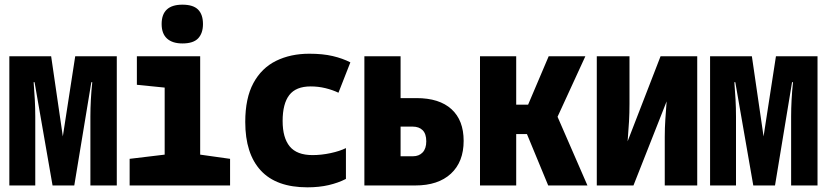

<svg xmlns="http://www.w3.org/2000/svg" viewBox="-20 -794 3540 822"><path d="M20 0V-553H199L249 -210L302 -553H480V0H367V-296Q367 -329 369 -367Q371 -405 375 -442H371L298 0H205L128 -442H124Q127 -405 129 -368Q131 -331 131 -295V0Z M761 -608Q718 -608 695 -629Q672 -650 672 -691Q672 -774 761 -774Q807 -774 828 -753Q849 -732 849 -691Q849 -652 828.5 -630Q808 -608 761 -608ZM535 0V-114L685 -132V-419L566 -431V-553H837V-132L965 -114V0Z M1296 8Q1163 8 1096.5 -64Q1030 -136 1030 -272Q1030 -374 1065 -438.5Q1100 -503 1162 -533.5Q1224 -564 1304 -564Q1362 -564 1404.5 -554Q1447 -544 1480 -527L1429 -397Q1404 -409 1373.5 -416.5Q1343 -424 1310 -424Q1247 -424 1218.5 -387Q1190 -350 1190 -276Q1190 -204 1220.5 -167Q1251 -130 1318 -130Q1356 -130 1395.5 -138.5Q1435 -147 1461 -160V-28Q1428 -11 1387 -1.5Q1346 8 1296 8Z M1540 0V-553H1695V-374H1763Q1861 -374 1913 -326.5Q1965 -279 1965 -191Q1965 -101 1910.5 -50.5Q1856 0 1758 0ZM1695 -125H1748Q1774 -125 1789.5 -141.5Q1805 -158 1805 -189Q1805 -221 1789.5 -236.5Q1774 -252 1746 -252H1695Z M2035 0V-553H2190V-346H2241L2329 -553H2486L2367 -294L2495 0H2327L2236 -220H2190V0Z M2535 0V-553H2675V-349Q2675 -310 2673 -274.5Q2671 -239 2667 -189L2808 -553H2965V0H2826V-208Q2826 -246 2828.5 -283Q2831 -320 2834 -360L2692 0Z M3020 0V-553H3199L3249 -210L3302 -553H3480V0H3367V-296Q3367 -329 3369 -367Q3371 -405 3375 -442H3371L3298 0H3205L3128 -442H3124Q3127 -405 3129 -368Q3131 -331 3131 -295V0Z"/></svg>

Font: Noto Sans Mono ExtraCondensed Black
Style: Regular
Weight: 900
Width: 2
Designer: Monotype Design Team
Foundry: Monotype Imaging Inc.
Version: Version 2.014